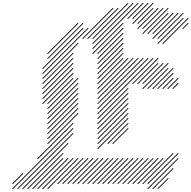

<svg xmlns="http://www.w3.org/2000/svg" viewBox="-20 -1310 1366 1370"><path d="M71.4 40 504.3 -392.9 500 -397.1 67.1 35.7ZM107.1 40 504.3 -357.1 500 -361.4 102.9 35.7ZM142.9 40 468.6 -285.7 464.3 -290 138.6 35.7ZM178.6 40 432.9 -214.3 428.6 -218.6 174.3 35.7ZM214.3 40 432.9 -178.6 428.6 -182.9 210 35.7ZM250 40 468.6 -178.6 464.3 -182.9 245.7 35.7ZM285.7 40 504.3 -178.6 500 -182.9 281.4 35.7ZM321.4 40 540 -178.6 535.7 -182.9 317.1 35.7ZM392.9 4.3 575.7 -178.6 571.4 -182.9 388.6 0ZM428.6 4.3 611.4 -178.6 607.1 -182.9 424.3 0ZM71.4 4.3 147.1 -71.4 142.9 -75.7 67.1 0ZM464.3 4.3 647.1 -178.6 642.9 -182.9 460 0ZM500 4.3 682.9 -178.6 678.6 -182.9 495.7 0ZM535.7 4.3 718.6 -178.6 714.3 -182.9 531.4 0ZM571.4 4.3 754.3 -178.6 750 -182.9 567.1 0ZM607.1 4.3 790 -178.6 785.7 -182.9 602.9 0ZM642.9 4.3 825.7 -178.6 821.4 -182.9 638.6 0ZM678.6 4.3 861.4 -178.6 857.1 -182.9 674.3 0ZM714.3 4.3 897.1 -178.6 892.9 -182.9 710 0ZM750 4.3 932.9 -178.6 928.6 -182.9 745.7 0ZM785.7 4.3 968.6 -178.6 964.3 -182.9 781.4 0ZM821.4 4.3 1004.3 -178.6 1000 -182.9 817.1 0ZM857.1 4.3 1040 -178.6 1035.7 -182.9 852.9 0ZM892.9 4.3 1075.7 -178.6 1071.4 -182.9 888.6 0ZM928.6 4.3 1111.4 -178.6 1107.1 -182.9 924.3 0ZM964.3 4.3 1147.1 -178.6 1142.9 -182.9 960 0ZM1000 4.3 1218.6 -214.3 1214.3 -218.6 995.7 0ZM1035.7 4.3 1254.3 -214.3 1250 -218.6 1031.4 0ZM1035.7 40 1254.3 -178.6 1250 -182.9 1031.4 35.7ZM1071.4 40 1218.6 -107.1 1214.3 -111.4 1067.1 35.7ZM1107.1 40 1182.9 -35.7 1178.6 -40 1102.9 35.7ZM250 -174.3 504.3 -428.6 500 -432.9 245.7 -178.6ZM321.4 -281.4 540 -500 535.7 -504.3 317.1 -285.7ZM321.4 -352.9 540 -571.4 535.7 -575.7 317.1 -357.1ZM321.4 -317.1 540 -535.7 535.7 -540 317.1 -321.4ZM321.4 -388.6 540 -607.1 535.7 -611.4 317.1 -392.9ZM321.4 -424.3 540 -642.9 535.7 -647.1 317.1 -428.6ZM321.4 -460 540 -678.6 535.7 -682.9 317.1 -464.3ZM321.4 -495.7 540 -714.3 535.7 -718.6 317.1 -500ZM321.4 -531.4 540 -750 535.7 -754.3 317.1 -535.7ZM321.4 -567.1 504.3 -750 500 -754.3 317.1 -571.4ZM285.7 -567.1 504.3 -785.7 500 -790 281.4 -571.4ZM285.7 -602.9 504.3 -821.4 500 -825.7 281.4 -607.1ZM285.7 -638.6 504.3 -857.1 500 -861.4 281.4 -642.9ZM285.7 -674.3 504.3 -892.9 500 -897.1 281.4 -678.6ZM285.7 -710 504.3 -928.6 500 -932.9 281.4 -714.3ZM285.7 -745.7 540 -1000 535.7 -1004.3 281.4 -750ZM285.7 -781.4 611.4 -1107.1 607.1 -1111.4 281.4 -785.7ZM285.7 -817.1 575.7 -1107.1 571.4 -1111.4 281.4 -821.4ZM321.4 -888.6 575.7 -1142.9 571.4 -1147.1 317.1 -892.9ZM321.4 -924.3 540 -1142.9 535.7 -1147.1 317.1 -928.6ZM571.4 -1031.4 790 -1250 785.7 -1254.3 567.1 -1035.7ZM607.1 -1031.4 825.7 -1250 821.4 -1254.3 602.9 -1035.7ZM642.9 -1031.4 897.1 -1285.7 892.9 -1290 638.6 -1035.7ZM642.9 -995.7 932.9 -1285.7 928.6 -1290 638.6 -1000ZM642.9 -960 968.6 -1285.7 964.3 -1290 638.6 -964.3ZM642.9 -924.3 861.4 -1142.9 857.1 -1147.1 638.6 -928.6ZM678.6 -924.3 861.4 -1107.1 857.1 -1111.4 674.3 -928.6ZM678.6 -888.6 861.4 -1071.4 857.1 -1075.7 674.3 -892.9ZM678.6 -852.9 861.4 -1035.7 857.1 -1040 674.3 -857.1ZM678.6 -817.1 861.4 -1000 857.1 -1004.3 674.3 -821.4ZM678.6 -781.4 861.4 -964.3 857.1 -968.6 674.3 -785.7ZM678.6 -745.7 861.4 -928.6 857.1 -932.9 674.3 -750ZM678.6 -710 861.4 -892.9 857.1 -897.1 674.3 -714.3ZM678.6 -674.3 897.1 -892.9 892.9 -897.1 674.3 -678.6ZM678.6 -638.6 932.9 -892.9 928.6 -897.1 674.3 -642.9ZM678.6 -602.9 968.6 -892.9 964.3 -897.1 674.3 -607.1ZM678.6 -567.1 1004.3 -892.9 1000 -897.1 674.3 -571.4ZM678.6 -531.4 1040 -892.9 1035.7 -897.1 674.3 -535.7ZM678.6 -495.7 1075.7 -892.9 1071.4 -897.1 674.3 -500ZM678.6 -460 897.1 -678.6 892.9 -682.9 674.3 -464.3ZM678.6 -424.3 897.1 -642.9 892.9 -647.1 674.3 -428.6ZM892.9 -1174.3 1004.3 -1285.7 1000 -1290 888.6 -1178.6ZM928.6 -1174.3 1040 -1285.7 1035.7 -1290 924.3 -1178.6ZM928.6 -1138.6 1075.7 -1285.7 1071.4 -1290 924.3 -1142.9ZM964.3 -1138.6 1075.7 -1250 1071.4 -1254.3 960 -1142.9ZM964.3 -1102.9 1111.4 -1250 1107.1 -1254.3 960 -1107.1ZM1000 -1102.9 1147.1 -1250 1142.9 -1254.3 995.7 -1107.1ZM1000 -1067.1 1182.9 -1250 1178.6 -1254.3 995.7 -1071.4ZM1035.7 -1067.1 1182.9 -1214.3 1178.6 -1218.6 1031.4 -1071.4ZM1071.4 -1067.1 1218.6 -1214.3 1214.3 -1218.6 1067.1 -1071.4ZM1071.4 -1031.4 1254.3 -1214.3 1250 -1218.6 1067.1 -1035.7ZM1107.1 -1031.4 1290 -1214.3 1285.7 -1218.6 1102.9 -1035.7ZM1107.1 -995.7 1290 -1178.6 1285.7 -1182.9 1102.9 -1000ZM1142.9 -995.7 1325.7 -1178.6 1321.4 -1182.9 1138.6 -1000ZM1285.7 -1102.9 1325.7 -1142.9 1321.4 -1147.1 1281.4 -1107.1ZM928.6 -710 1111.4 -892.9 1107.1 -897.1 924.3 -714.3ZM964.3 -710 1111.4 -857.1 1107.1 -861.4 960 -714.3ZM1000 -710 1147.1 -857.1 1142.9 -861.4 995.7 -714.3ZM1000 -674.3 1182.9 -857.1 1178.6 -861.4 995.7 -678.6ZM1035.7 -674.3 1182.9 -821.4 1178.6 -825.7 1031.4 -678.6ZM1071.4 -674.3 1218.6 -821.4 1214.3 -825.7 1067.1 -678.6ZM1107.1 -674.3 1218.6 -785.7 1214.3 -790 1102.9 -678.6ZM1142.9 -674.3 1218.6 -750 1214.3 -754.3 1138.6 -678.6ZM1178.6 -674.3 1254.3 -750 1250 -754.3 1174.3 -678.6ZM1214.3 -674.3 1254.3 -714.3 1250 -718.6 1210 -678.6ZM678.6 -388.6 897.1 -607.1 892.9 -611.4 674.3 -392.9ZM678.6 -352.9 897.1 -571.4 892.9 -575.7 674.3 -357.1ZM678.6 -317.1 897.1 -535.7 892.9 -540 674.3 -321.4ZM678.6 -281.4 897.1 -500 892.9 -504.3 674.3 -285.7ZM678.6 -245.7 897.1 -464.3 892.9 -468.6 674.3 -250ZM750 -281.4 897.1 -428.6 892.9 -432.9 745.7 -285.7ZM785.7 -281.4 897.1 -392.9 892.9 -397.1 781.4 -285.7Z"/></svg>

Font: Gossip High Needlepoint
Style: Regular
Weight: 100
Width: 7
Designer: Deborah Khodanovich
Version: Version 1.001;Glyphs 3.3.1 (3343)